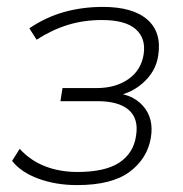

<svg xmlns="http://www.w3.org/2000/svg" viewBox="-20 -528 529 556"><path d="M203 8Q142 8 91.5 -10.5Q41 -29 15 -62L37 -97Q68 -63 110.5 -46.5Q153 -30 204 -30Q285 -30 326 -57.5Q367 -85 374 -135Q382 -184 353 -209.5Q324 -235 262 -235H155L161 -273H260Q315 -273 352 -299Q389 -325 396 -371Q403 -417 373 -443.5Q343 -470 275 -470Q223 -470 177 -456Q131 -442 86 -413L65 -446Q112 -478 165 -493Q218 -508 278 -508Q365 -508 407 -471Q449 -434 438 -366Q431 -320 392.5 -286.5Q354 -253 300 -248L302 -259Q361 -258 393.5 -222Q426 -186 417 -130Q407 -69 355.5 -30.5Q304 8 203 8Z"/></svg>

Font: Mulish ExtraLight
Style: Italic
Weight: 200
Italic angle: -9°
Designer: Vernon Adams
Foundry: Vernon Adams
Version: Version 3.603